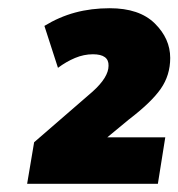

<svg xmlns="http://www.w3.org/2000/svg" viewBox="-20 -729 434 467"><path d="M46 -282 63 -383 205 -506Q244 -541 244 -569Q245 -597 206 -597Q184 -597 162.5 -588Q141 -579 121 -564L88 -666Q124 -688 163 -698.5Q202 -709 247 -709Q319 -709 356.5 -672Q394 -635 394 -588Q394 -546 371 -513Q348 -480 293 -438L241 -395H382L364 -282Z"/></svg>

Font: Nunito Sans Black
Style: Italic
Weight: 900
Italic angle: -9°
Designer: Vernon Adams
Foundry: Vernon Adams
Version: Version 3.006; ttfautohint (v1.8.3)